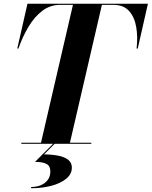

<svg xmlns="http://www.w3.org/2000/svg" viewBox="-20 -770 812 1028"><path d="M167.5 96.7 287.6 -23.4H295.9L215.8 56.6Q257.1 56.9 290.9 63.4Q324.7 69.8 344.7 85.2Q364.7 100.6 364.7 127.4Q364.7 162.4 334.4 187.1Q304 211.9 254.4 224.9Q204.8 237.8 146.7 237.8V231.4Q191.2 231.4 220.3 208.9Q249.5 186.3 249.5 147.5Q249.5 118.9 229.1 107.8Q208.7 96.7 167.5 96.7ZM94 -5.9H199.5L370.6 -744.1H302Q248.5 -744.1 206.3 -711.9Q164.1 -679.7 132.3 -626.3Q100.6 -573 78.6 -510H72.5L127 -750H772L717.5 -510H711.4Q718.5 -573.5 709.1 -626.7Q699.7 -679.9 670.2 -712Q640.6 -744.1 586.9 -744.1H525.6L354.5 -5.9H469V0H94Z"/></svg>

Font: Bodoni* 36
Style: Bold Italic
Weight: 700
Italic angle: -13°
Version: Version 2.000; ttfautohint (v1.8.1)